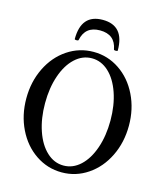

<svg xmlns="http://www.w3.org/2000/svg" viewBox="-126 -954 906 1061"><g transform="rotate(15 326.5 -423.5)"><path d="M207 -717.8Q207 -859.9 330.1 -859.9Q453.1 -859.9 453.1 -717.8Q453.1 -713.4 442.4 -713.4Q431.6 -713.4 431.2 -717.8Q416.5 -799.8 330.1 -799.8Q245.6 -799.8 229 -717.8Q228.5 -713.4 217.8 -713.4Q207 -713.4 207 -717.8ZM327.1 13.2Q245.6 13.2 178 -32.5Q110.4 -78.1 71.8 -157.2Q33.2 -236.3 33.2 -332Q33.2 -427.2 71.8 -506.1Q110.4 -585 178 -630.4Q245.6 -675.8 327.1 -675.8Q408.2 -675.8 475.6 -630.4Q543 -585 581.5 -506.1Q620.1 -427.2 620.1 -332Q620.1 -236.3 581.5 -157.2Q543 -78.1 475.6 -32.5Q408.2 13.2 327.1 13.2ZM327.1 -25.9Q380.4 -25.9 423.1 -65.4Q465.8 -105 490 -175.3Q514.2 -245.6 514.2 -333Q514.2 -420.4 490 -490.5Q465.8 -560.5 423.1 -599.9Q380.4 -639.2 327.1 -639.2Q273.4 -639.2 230.7 -599.6Q188 -560.1 164.1 -490.2Q140.1 -420.4 140.1 -333Q140.1 -245.6 164.1 -175.5Q188 -105.5 230.7 -65.7Q273.4 -25.9 327.1 -25.9Z"/></g></svg>

Font: Junicode SmCond Medium
Style: Regular
Weight: 500
Width: 4
Designer: Peter S. Baker
Version: Version 2.206